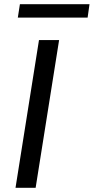

<svg xmlns="http://www.w3.org/2000/svg" viewBox="-20 -896 447 916"><path d="M54 0 166 -705H262L150 0ZM65 -812 75 -876H407L398 -812Z"/></svg>

Font: Nunito Sans 10pt Medium
Style: Italic
Weight: 500
Italic angle: -9°
Designer: Vernon Adams
Foundry: Vernon Adams
Version: Version 3.101;gftools[0.9.27]